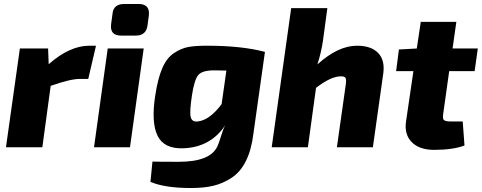

<svg xmlns="http://www.w3.org/2000/svg" viewBox="-20 -741 2424 966"><path d="M463 -511 424 -344H382Q334 -344 235 -309L193 0H10L80 -497H222L225 -418Q331 -511 429 -511Z M605 -721H677Q735 -721 729 -664L722 -612Q715 -562 663 -562H589Q532 -562 539 -619L546 -671Q550 -721 605 -721ZM634 0H453L522 -497H703Z M1313 -480 1255 -69Q1245 13 1217.5 68.5Q1190 124 1146 153Q1102 182 1054 193.5Q1006 205 942 205Q809 205 737 174L747 72Q779 73 880 73Q1036 73 1073 -3Q1081 -19 1092 -56Q1103 -93 1114 -112Q1040 0 903 5Q806 9 773 -57.5Q740 -124 761 -260Q774 -346 796.5 -398Q819 -450 855.5 -474Q892 -498 927 -504.5Q962 -511 1022 -511Q1196 -511 1313 -480ZM1119 -386 1057 -387Q998 -387 978 -364Q958 -341 946 -263Q933 -178 939.5 -152Q946 -126 976 -130Q1035 -137 1095 -217Z M1627 -700 1605 -537Q1597 -480 1577 -417Q1681 -511 1776 -511Q1848 -511 1883 -474Q1918 -437 1908 -369L1856 0H1675L1720 -318Q1723 -342 1718 -349.5Q1713 -357 1695 -357Q1645 -357 1570 -299L1529 0H1347L1445 -700Z M2240 -383 2210 -169Q2206 -145 2213 -137.5Q2220 -130 2246 -130H2308L2317 -9Q2259 13 2164 13Q2090 13 2051.5 -26Q2013 -65 2023 -131L2060 -383H1973L1987 -492L2077 -497L2097 -631H2276L2257 -497H2384L2368 -383Z"/></svg>

Font: Exo 2.0 Extra Bold
Style: Italic
Weight: 800
Italic angle: -8°
Designer: Natanael Gama
Version: Version 1.001;PS 001.001;hotconv 1.0.70;makeotf.lib2.5.58329